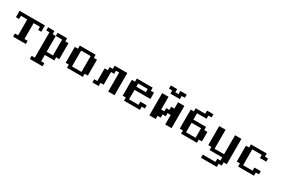

<svg xmlns="http://www.w3.org/2000/svg" viewBox="140 -2286 5947 4034"><g transform="rotate(30 3113.5 -269.0)"><path d="M153.8 0V-76.7H230.5V-461.4H76.7V-384.3H0V-538.1H615.2V-384.3H538.1V-461.4H384.3V-76.7H461.4V0Z M691.9 230.5V153.8H768.6V-461.4H691.9V-538.1H845.7V-461.4H922.4V-76.7H1076.2V-461.4H922.4V-538.1H1153.3V-461.4H1230V-76.7H1153.3V0H922.4V153.8H999.5V230.5Z M1768.1 -76.7V-461.4H1537.6V-76.7ZM1460.4 0V-76.7H1383.8V-461.4H1460.4V-538.1H1845.2V-461.4H1921.9V-76.7H1845.2V0Z M2075.7 0V-76.7H2152.3V-384.3H2229.5V-461.4H2306.2V-538.1H2613.8V0H2460V-461.4H2383.3V-384.3H2306.2V-76.7H2229.5V0Z M3151.9 -384.3V-461.4H2921.4V-384.3ZM2844.2 0V-76.7H2767.6V-461.4H2844.2V-538.1H3229V-461.4H3305.7V-307.6H2921.4V-76.7H3151.9V-153.8H3305.7V-76.7H3229V0Z M3459.5 0V-538.1H3613.3V-230.5H3689.9V-307.6H3767.1V-384.3H3843.8V-538.1H3997.6V0H3843.8V-230.5H3767.1V-153.8H3689.9V-76.7H3613.3V0ZM3613.3 -615.2V-691.9H3536.1V-769H3689.9V-691.9H3767.1V-769H3920.9V-691.9H3843.8V-615.2Z M4535.6 -76.7V-307.6H4305.2V-76.7ZM4228 0V-76.7H4151.4V-538.1H4228V-615.2H4459V-691.9H4612.8V-615.2H4535.6V-538.1H4305.2V-384.3H4612.8V-307.6H4689.5V-76.7H4612.8V0Z M4843.3 230.5V153.8H5150.9V76.7H5227.5V0H4919.9V-76.7H4843.3V-538.1H4997.1V-76.7H5227.5V-538.1H5381.3V76.7H5304.7V153.8H5227.5V230.5Z M5611.8 0V-76.7H5535.2V-461.4H5611.8V-538.1H5996.6V-461.4H6073.2V-384.3H5919.4V-461.4H5689V-76.7H5919.4V-153.8H6073.2V-76.7H5996.6V0Z"/></g></svg>

Font: Good Old DOS
Style: Regular
Weight: 400
Designer: Vasily Draigo
Foundry: Vasily Draigo
Version: 1.0